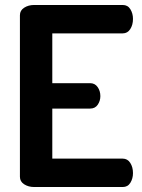

<svg xmlns="http://www.w3.org/2000/svg" viewBox="-20 -751 570 771"><path d="M190 -617V-417H342Q361 -417 372 -401.5Q383 -386 383 -365Q383 -346 372.5 -330.5Q362 -315 342 -315H190V-114H473Q492 -114 503 -97Q514 -80 514 -56Q514 -34 503.5 -17Q493 0 473 0H117Q94 0 77 -11Q60 -22 60 -41V-690Q60 -709 77 -720Q94 -731 117 -731H473Q493 -731 503.5 -714Q514 -697 514 -675Q514 -651 503 -634Q492 -617 473 -617Z"/></svg>

Font: Dosis
Style: Bold
Weight: 700
Designer: Edgar Tolentino, Pablo Impallari, Igino Marini
Foundry: Edgar Tolentino, Pablo Impallari, Igino Marini
Version: Version 1.007